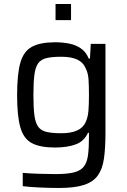

<svg xmlns="http://www.w3.org/2000/svg" viewBox="-20 -728 630 954"><path d="M273 206Q225 206 174 203.5Q123 201 93 197V131Q129 134 174.5 135.5Q220 137 255 137Q312 137 345.5 129Q379 121 395.5 101Q412 81 417 45Q422 9 422 -47V-68H417Q398 -26 356 -10.5Q314 5 253 5Q179 5 138 -17Q97 -39 81 -95.5Q65 -152 65 -255Q65 -359 81 -416Q97 -473 138.5 -495.5Q180 -518 254 -518Q288 -518 321 -512Q354 -506 380.5 -488.5Q407 -471 421 -437H427L431 -510H504V-66Q504 8 496.5 60Q489 112 466 144Q443 176 397 191Q351 206 273 206ZM285 -66Q382 -66 406 -122Q417 -146 419.5 -178.5Q422 -211 422 -256Q422 -299 420 -331.5Q418 -364 407 -386Q394 -418 364 -432Q334 -446 285 -446Q239 -446 211.5 -439.5Q184 -433 170 -414Q156 -395 151 -357Q146 -319 146 -256Q146 -193 151 -155Q156 -117 170 -98Q184 -79 211.5 -72.5Q239 -66 285 -66ZM256 -628V-708H333V-628Z"/></svg>

Font: Saira
Style: Regular
Weight: 400
Designer: Hector Gatti with collaboration of the Omnibus-Type team
Foundry: Omnibus-Type
Version: Version 1.100; ttfautohint (v1.8.3)